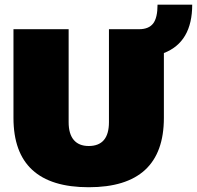

<svg xmlns="http://www.w3.org/2000/svg" viewBox="-20 -784 835 814"><path d="M794.9 -764.2Q794.9 -605.5 674.8 -559.1V-284.2Q674.8 9.8 356 9.8Q37.1 9.8 37.1 -284.2V-660.2H271V-266.1Q271 -216.3 292.7 -190.7Q314.5 -165 356 -165Q441.9 -165 441.9 -266.1V-660.2H569.8Q610.4 -660.2 629.2 -684.3Q647.9 -708.5 647.9 -764.2Z"/></svg>

Font: Work Sans Black
Style: Regular
Weight: 900
Designer: Wei Huang
Foundry: Wei Huang
Version: Version 2.012